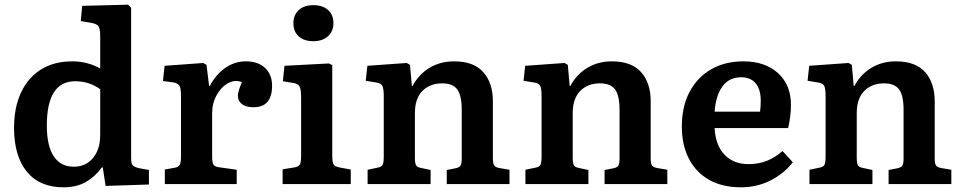

<svg xmlns="http://www.w3.org/2000/svg" viewBox="-20 -786 4111 820"><path d="M251 14Q149 14 94.5 -53Q40 -120 40 -240Q40 -327 70 -391Q100 -455 155.5 -489.5Q211 -524 289 -524Q323 -524 354 -515.5Q385 -507 408 -493V-631Q408 -663 400.5 -674Q393 -685 366 -689L325 -696L331 -761L527 -766L540 -753V-112Q540 -89 546 -81Q552 -73 573 -68L616 -60V2L431 8L419 -71H415Q387 -32 347 -9Q307 14 251 14ZM295 -74Q346 -74 377 -111Q408 -148 408 -210V-405Q361 -439 301 -439Q180 -439 180 -250Q180 -163 209.5 -118.5Q239 -74 295 -74Z M684 0V-62L728 -70Q743 -73 748 -83Q753 -93 753 -119V-372Q753 -406 747.5 -418Q742 -430 720 -434L676 -440L683 -505L848 -517L862 -509L873 -419H876Q902 -468 942 -496Q982 -524 1030 -524Q1082 -524 1112 -496Q1142 -468 1142 -420Q1142 -328 1063 -328Q1030 -328 1013 -341.5Q996 -355 996 -377Q996 -396 1013 -435Q985 -447 955.5 -431.5Q926 -416 906 -381Q886 -346 886 -302V-117Q886 -93 891 -84Q896 -75 913 -72L991 -61V0Z M1318 -610Q1279 -610 1256 -630.5Q1233 -651 1233 -687Q1233 -722 1256 -743Q1279 -764 1318 -764Q1358 -764 1381 -743.5Q1404 -723 1404 -687Q1404 -652 1380.5 -631Q1357 -610 1318 -610ZM1187 0V-63L1237 -71Q1256 -74 1261 -84Q1266 -94 1266 -121V-369Q1266 -404 1259.5 -416.5Q1253 -429 1231 -432L1188 -439L1195 -505L1385 -515L1399 -508V-118Q1399 -98 1403.5 -86.5Q1408 -75 1429 -71L1478 -62V0Z M1550 0V-61L1593 -70Q1609 -73 1614 -82Q1619 -91 1619 -118V-374Q1619 -408 1613 -419.5Q1607 -431 1585 -434L1542 -441L1549 -505L1717 -517L1731 -509L1739 -419H1742Q1768 -468 1814 -496Q1860 -524 1919 -524Q2003 -524 2044 -478Q2085 -432 2085 -353V-109Q2085 -88 2090.5 -79.5Q2096 -71 2115 -68L2156 -61V0H1888V-60L1924 -67Q1941 -70 1946.5 -78.5Q1952 -87 1952 -109V-316Q1952 -378 1933 -404Q1914 -430 1868 -430Q1816 -430 1784 -397.5Q1752 -365 1752 -303V-112Q1752 -90 1756.5 -81Q1761 -72 1777 -69L1819 -60V0Z M2224 0V-61L2267 -70Q2283 -73 2288 -82Q2293 -91 2293 -118V-374Q2293 -408 2287 -419.5Q2281 -431 2259 -434L2216 -441L2223 -505L2391 -517L2405 -509L2413 -419H2416Q2442 -468 2488 -496Q2534 -524 2593 -524Q2677 -524 2718 -478Q2759 -432 2759 -353V-109Q2759 -88 2764.5 -79.5Q2770 -71 2789 -68L2830 -61V0H2562V-60L2598 -67Q2615 -70 2620.5 -78.5Q2626 -87 2626 -109V-316Q2626 -378 2607 -404Q2588 -430 2542 -430Q2490 -430 2458 -397.5Q2426 -365 2426 -303V-112Q2426 -90 2430.5 -81Q2435 -72 2451 -69L2493 -60V0Z M3145 14Q3065 14 3008.5 -18Q2952 -50 2922 -108.5Q2892 -167 2892 -245Q2892 -332 2925.5 -394.5Q2959 -457 3018 -490.5Q3077 -524 3155 -524Q3247 -524 3302.5 -474Q3358 -424 3358 -338Q3358 -291 3346 -239H3032Q3036 -165 3074.5 -125Q3113 -85 3177 -85Q3220 -85 3256 -99.5Q3292 -114 3322 -141L3366 -93Q3329 -45 3271 -15.5Q3213 14 3145 14ZM3032 -309H3226Q3229 -330 3229 -356Q3229 -404 3207.5 -430Q3186 -456 3145 -456Q3094 -456 3065.5 -417Q3037 -378 3032 -309Z M3437 0V-61L3480 -70Q3496 -73 3501 -82Q3506 -91 3506 -118V-374Q3506 -408 3500 -419.5Q3494 -431 3472 -434L3429 -441L3436 -505L3604 -517L3618 -509L3626 -419H3629Q3655 -468 3701 -496Q3747 -524 3806 -524Q3890 -524 3931 -478Q3972 -432 3972 -353V-109Q3972 -88 3977.5 -79.5Q3983 -71 4002 -68L4043 -61V0H3775V-60L3811 -67Q3828 -70 3833.5 -78.5Q3839 -87 3839 -109V-316Q3839 -378 3820 -404Q3801 -430 3755 -430Q3703 -430 3671 -397.5Q3639 -365 3639 -303V-112Q3639 -90 3643.5 -81Q3648 -72 3664 -69L3706 -60V0Z"/></svg>

Font: Literata SemiBold
Style: Regular
Weight: 600
Designer: Latin by Veronika Burian and Jose Scaglione. Greek by Irene Vlachou. Cyrillic by Vera Evstafieva.
Foundry: TypeTogether
Version: Version 3.103; ttfautohint (v1.8.4.7-5d5b);gftools[0.9.29]